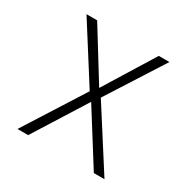

<svg xmlns="http://www.w3.org/2000/svg" viewBox="-129 -664 770 782"><g transform="rotate(30 255.5 -272.5)"><path d="M110.8 -545.5 255.7 -311.1 400.6 -545.5H450.6L281.2 -280.2L460.2 0H410.2L255.7 -245.7L101.2 0H51.1L229 -280.2L60.7 -545.5Z"/></g></svg>

Font: Inter UI Extra Light
Style: Regular
Weight: 200
Designer: Rasmus Andersson
Foundry: rsms
Version: 3.2;8d6f07862